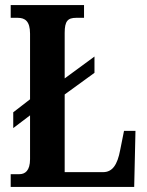

<svg xmlns="http://www.w3.org/2000/svg" viewBox="-20 -734 577 754"><path d="M22 0H507L512 -220H467L452 -145C441 -86 421 -58 385 -58H234V-363L351 -448V-512L234 -426V-605C234 -651 246 -664 279 -664H310V-714H22V-664H50C78 -664 98 -651 98 -602V-344L32 -293V-231L98 -281V-109C98 -63 78 -50 56 -50H22Z"/></svg>

Font: Noto Serif Devanagari ExtraCondensed
Style: Bold
Weight: 700
Width: 2
Designer: Universal Thirst, Indian Type Foundry and the Monotype Design Team
Foundry: Monotype Imaging Inc.
Version: Version 2.004